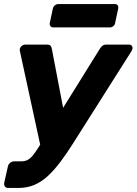

<svg xmlns="http://www.w3.org/2000/svg" viewBox="-37 -741 677 952"><path d="M4 191Q-7 191 -12.5 183.5Q-18 176 -16 165L2 85Q4 74 13 66.5Q22 59 32 59H67Q86 59 99 52.5Q112 46 125 30.5Q138 15 155 -12L458 -499Q464 -509 471.5 -514.5Q479 -520 492 -520H602Q611 -520 616 -514.5Q621 -509 620 -501Q619 -494 614 -486L324 -28Q293 21 263 61Q233 101 201.5 130.5Q170 160 134 175.5Q98 191 54 191ZM165 -11 62 -486Q59 -499 65 -507Q68 -512 74.5 -516Q81 -520 89 -520H196Q209 -520 214 -513.5Q219 -507 220 -499L290 -133ZM228 -605Q218 -605 213 -611.5Q208 -618 210 -628L225 -698Q227 -708 235 -714.5Q243 -721 253 -721H532Q542 -721 546.5 -714.5Q551 -708 549 -698L534 -628Q533 -618 525 -611.5Q517 -605 507 -605Z"/></svg>

Font: Rubik
Style: Bold Italic
Weight: 700
Italic angle: -12°
Designer: Hubert and Fischer
Foundry: Hubert and Fischer
Version: Version 2.300;gftools[0.9.30]